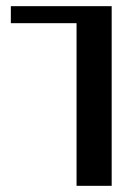

<svg xmlns="http://www.w3.org/2000/svg" viewBox="-20 -602 446 622"><path d="M341.8 -582V0H228V-526.9H15.1V-582Z"/></svg>

Font: SimahzazaarabicW05-Medium
Style: Regular
Weight: 500
Designer: Ahmed zaza
Foundry: Ahmed zaza
Version: Version 1.001